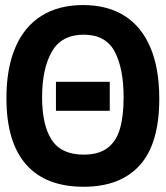

<svg xmlns="http://www.w3.org/2000/svg" viewBox="-20 -712 642 744"><path d="M4.9 -332Q4.9 -447.8 39.6 -528.3Q74.2 -608.9 140.6 -650.6Q207 -692.4 301.8 -692.4Q396 -692.4 462.2 -650.9Q528.3 -609.4 562.7 -528.1Q597.2 -446.8 597.2 -329.6Q597.2 -155.3 521.7 -71.8Q446.3 11.7 304.2 11.7Q156.7 11.7 80.8 -75Q4.9 -161.6 4.9 -332ZM459 -335Q459 -446.8 424.3 -512.2Q389.6 -577.6 304.2 -577.6Q218.3 -577.6 180.7 -511.5Q143.1 -445.3 143.1 -335Q143.1 -227.5 180.2 -170.2Q217.3 -112.8 304.7 -112.8Q362.8 -112.8 396.7 -138.7Q430.7 -164.6 444.8 -213.1Q459 -261.7 459 -335ZM196.8 -395H405.3V-282.7H196.8Z"/></svg>

Font: Hack
Style: Bold
Weight: 700
Monospace: yes
Designer: Christopher Simpkins
Foundry: Christopher Simpkins
Version: Version 2.017